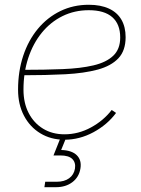

<svg xmlns="http://www.w3.org/2000/svg" viewBox="-20 -570 584 794"><path d="M246.6 7.8Q190.4 7.8 147 -18.6Q103.5 -44.9 79.1 -91.6Q54.7 -138.2 54.7 -199.2Q54.7 -274.9 75.9 -339.1Q97.2 -403.3 136.5 -450.7Q175.8 -498 229.5 -524.2Q283.2 -550.3 347.2 -550.3Q396.5 -550.3 430.7 -534.4Q464.8 -518.6 482.2 -488.5Q499.5 -458.5 499.5 -416.5Q499.5 -360.8 469.7 -329.1Q439.9 -297.4 384.3 -282.2Q328.6 -267.1 249.8 -262.9Q170.9 -258.8 73.7 -258.8V-281.2Q164.6 -281.2 238.8 -284.2Q313 -287.1 366.2 -299.6Q419.4 -312 448.2 -339.4Q477.1 -366.7 477.1 -415Q477.1 -470.2 444.3 -499Q411.6 -527.8 347.2 -527.8Q288.1 -527.8 238.5 -503.4Q189 -479 152.8 -434.6Q116.7 -390.1 96.9 -330.3Q77.1 -270.5 77.1 -199.2Q77.1 -144 98.6 -102.5Q120.1 -61 158.2 -37.8Q196.3 -14.6 246.6 -14.6Q304.2 -14.6 356.2 -43Q408.2 -71.3 441.9 -115.2L460 -103Q423.8 -54.2 366.5 -23.2Q309.1 7.8 246.6 7.8ZM163.6 204.1 167 181.6H214.8Q246.1 181.6 265.9 167.2Q285.6 152.8 290 127.4Q293.9 102.5 279.1 87.6Q264.2 72.8 229.5 72.8H201.2L233.9 -9.3H251L253.4 0L232.9 50.3Q276.4 51.3 297.4 71.8Q318.4 92.3 312.5 127.4Q306.6 162.6 279.3 183.3Q252 204.1 211.4 204.1Z"/></svg>

Font: Inter 16pt Thin
Style: Italic
Weight: 250
Italic angle: -9.3988°
Version: Version 4.001;git-66647c0bb